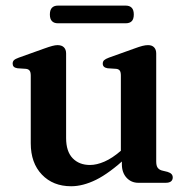

<svg xmlns="http://www.w3.org/2000/svg" viewBox="-20 -636 658 668"><path d="M404 -65V-93.5L400.5 -96V-373Q400.5 -385 396.8 -390.2Q393 -395.5 384.5 -396.5L354 -398.5Q345.5 -400 341.5 -404Q337.5 -408 337.5 -414.5Q337.5 -422 342.2 -426.5Q347 -431 359 -435.5L447 -467Q464.5 -473.5 475.2 -476.2Q486 -479 495 -479Q509 -479 516.2 -471.2Q523.5 -463.5 523.5 -450V-74.5Q523.5 -60 528.2 -53Q533 -46 542.5 -43L563 -38Q572.5 -35 576.8 -30.2Q581 -25.5 581 -18.5Q581 -10 575 -5Q569 0 556 0H461.5Q436.5 0 420.2 -17.8Q404 -35.5 404 -65ZM87 -137.5V-373Q87 -385 83 -390.2Q79 -395.5 70.5 -396.5L40.5 -398.5Q31.5 -400 27.8 -404Q24 -408 24 -414.5Q24 -422 28.5 -426.5Q33 -431 45.5 -435.5L133.5 -467Q151.5 -473.5 162 -476.2Q172.5 -479 180 -479Q195 -479 202.5 -471.2Q210 -463.5 210 -450V-156Q210 -109 232.8 -85.5Q255.5 -62 293 -62Q316.5 -62 343.5 -73.8Q370.5 -85.5 400 -111L420.5 -129L442 -107.5L421 -89Q360 -33 314.2 -10.5Q268.5 12 227.5 12Q164.5 12 125.8 -28.5Q87 -69 87 -137.5ZM153.5 -585.5Q153.5 -601.5 160.8 -609Q168 -616.5 181.5 -616.5H417.5Q431 -616.5 438.2 -609Q445.5 -601.5 445.5 -585.5Q445.5 -569.5 438.2 -562.2Q431 -555 417.5 -555H181.5Q168 -555 160.8 -562.5Q153.5 -570 153.5 -585.5Z"/></svg>

Font: Fraunces Medium
Style: Regular
Weight: 500
Version: Version 1.000;[b76b70a41]